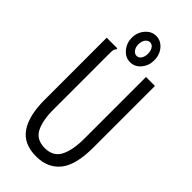

<svg xmlns="http://www.w3.org/2000/svg" viewBox="-255 -847 909 909"><g transform="rotate(45 200.0 -392.0)"><path d="M201 11Q117 11 78.5 -45Q40 -101 40 -207V-623H111V-616Q105 -610 103.5 -603Q102 -596 102 -579V-206Q102 -130 124 -88Q146 -46 202 -46Q258 -46 280.5 -89.5Q303 -133 303 -209V-623H363V-210Q363 -93 320.5 -41Q278 11 201 11ZM200 -619Q169 -619 146.5 -645Q124 -671 124 -707Q124 -743 146.5 -769Q169 -795 200 -795Q231 -795 253 -769.5Q275 -744 275 -706Q275 -671 253.5 -645Q232 -619 200 -619ZM201 -662Q215 -662 223.5 -675Q232 -688 232 -707Q232 -727 223.5 -740Q215 -753 201 -753Q187 -753 177.5 -740Q168 -727 168 -707Q168 -688 177.5 -675Q187 -662 201 -662Z"/></g></svg>

Font: Inconsolata Condensed
Style: Regular
Weight: 400
Width: 3
Monospace: yes
Designer: Raph Levien, Cyreal, Brenton Simpson
Foundry: Raph Levien, Cyreal, Google
Version: Version 3.000; ttfautohint (v1.8.2.53-6de2)